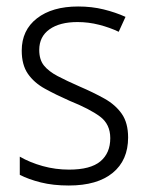

<svg xmlns="http://www.w3.org/2000/svg" viewBox="-20 -562 456 592"><path d="M375 -138Q375 -68 327.5 -29Q280 10 192 10Q144 10 106 0.5Q68 -9 41 -23V-79Q72 -61 111.5 -50Q151 -39 193 -39Q259 -39 289.5 -64.5Q320 -90 320 -136Q320 -179 288.5 -202.5Q257 -226 195 -251Q152 -270 118.5 -288.5Q85 -307 66 -334.5Q47 -362 47 -406Q47 -469 94 -505.5Q141 -542 221 -542Q263 -542 299.5 -533Q336 -524 367 -510L346 -464Q319 -477 286 -485.5Q253 -494 219 -494Q164 -494 132.5 -471.5Q101 -449 101 -408Q101 -378 115.5 -360Q130 -342 157.5 -327.5Q185 -313 226 -295Q268 -277 302 -258Q336 -239 355.5 -211Q375 -183 375 -138Z"/></svg>

Font: Noto Sans Khmer UI SemiCondensed Light
Style: Regular
Weight: 300
Width: 4
Designer: Danh Hong and the Monotype Design Team
Foundry: Monotype Imaging Inc.
Version: Version 2.002; ttfautohint (v1.8.4.7-5d5b)